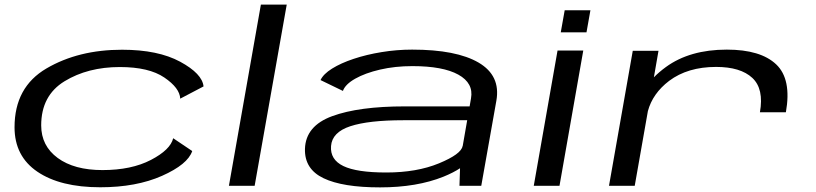

<svg xmlns="http://www.w3.org/2000/svg" viewBox="-20 -805 3536 832"><path d="M414.5 6.5Q241.5 6.5 142.2 -60.8Q43 -128 43 -253.5Q43 -427.5 181.5 -508.5Q320 -589.5 509 -589.5Q665 -589.5 760.8 -537.5Q856.5 -485.5 862 -430.5L761 -377.5Q759 -423.5 692.2 -469Q625.5 -514.5 499.5 -514.5Q360.5 -514.5 259.5 -452.8Q158.5 -391 158.5 -261.5Q158.5 -173 230 -120.5Q301.5 -68 424 -68Q549.5 -68 634 -112Q718.5 -156 730.5 -206L813 -150.5Q793.5 -92.5 682 -43Q570.5 6.5 414.5 6.5Z M972 0 1110.5 -785H1222.5L1083.5 0Z M1971 0 1973.5 -76Q1945 -57 1902 -39.5Q1786.5 7 1627 7Q1464.5 7 1381.8 -32.8Q1299 -72.5 1301.5 -160Q1304.5 -259.5 1419.8 -301.8Q1535 -344 1734.5 -344H2015L2021 -378.5Q2033 -444.5 1966.2 -481.5Q1899.5 -518.5 1767 -518.5Q1692 -518.5 1627.2 -503.5Q1562.5 -488.5 1519.2 -464Q1476 -439.5 1466 -411L1369 -458Q1381 -484 1419 -507.8Q1457 -531.5 1512.5 -550Q1568 -568.5 1633.5 -579.2Q1699 -590 1766 -590Q1957.5 -590 2053.8 -533.8Q2150 -477.5 2131 -369L2065.5 0ZM1985 -172 2004.5 -284H1727.5Q1577 -284 1498 -258Q1419 -232 1414.5 -172Q1410 -113.5 1467.8 -85.5Q1525.5 -57.5 1654 -57.5Q1786 -57.5 1882.2 -97.2Q1978.5 -137 1984.5 -172Z M2293 0 2396 -586H2507.5L2404.5 0ZM2427 -760.5H2538.5L2521.5 -665H2410Z M3273 -318.5Q3291 -420 3240 -467.5Q3189 -515 3083 -515Q2960 -515 2879.5 -454.5Q2808 -400 2787.5 -323.5L2730.5 0H2619L2722 -585H2833.5L2813.5 -470Q2836 -493 2865.5 -514.5Q2969 -590 3129.5 -590Q3276 -590 3343.5 -526Q3411 -462 3385.5 -318.5Z"/></svg>

Font: Anybody UltraExpanded Regular
Style: Italic
Weight: 400
Width: 9
Italic angle: -10°
Designer: Tyler Finck
Foundry: Etcetera Type Company
Version: Version 1.010; ttfautohint (v1.8.3) -l 8 -r 50 -G 200 -x 14 